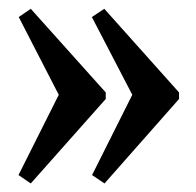

<svg xmlns="http://www.w3.org/2000/svg" viewBox="-20 -435 454 445"><path d="M222.2 -9.8 193.4 -29.3 286.6 -215.3 192.9 -395.5 221.7 -414.6 395 -220.7V-205.6ZM51.3 -9.8 22.9 -29.3 116.2 -215.3 23.4 -395.5 51.3 -414.6 225.1 -220.7V-205.6Z"/></svg>

Font: Elstob 14pt
Style: Bold
Weight: 700
Designer: Peter S. Baker
Version: Version 1.015